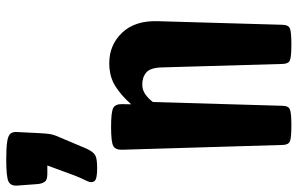

<svg xmlns="http://www.w3.org/2000/svg" viewBox="-250 -776 968 625"><g transform="rotate(-90 234.5 -464.0)"><path d="M-0.5 -632.3Q-24.4 -632.3 -35.4 -636Q-46.4 -639.6 -46.4 -651.9Q-46.4 -658.7 -40.5 -670.2Q-34.7 -681.6 -25.4 -704.1L7.8 -794.4H-20Q-40.5 -794.4 -46.1 -804.2Q-51.8 -814 -52.7 -826.2L-57.6 -892.6Q-59.1 -913.6 -44.2 -920.9Q-29.3 -928.2 26.9 -928.2Q66.9 -928.2 86.2 -925Q105.5 -921.9 111.6 -914.3Q117.7 -906.7 116.7 -892.6L113.3 -823.7Q112.3 -802.2 110.4 -788.1Q108.4 -773.9 100.1 -755.4L62 -665.5Q51.8 -644.5 41 -638.4Q30.3 -632.3 -0.5 -632.3ZM138.2 0Q97.2 0 86.2 -4.9Q75.2 -9.8 74.7 -27.8L59.1 -551.3Q58.6 -572.3 71 -579.6Q83.5 -586.9 133.3 -586.9Q183.1 -586.9 195.6 -579.6Q208 -572.3 207.5 -551.3L207 -521.5Q234.4 -552.7 265.6 -572.8Q296.9 -592.8 340.8 -592.8Q400.4 -592.8 440.2 -550.8Q480 -508.8 477.5 -434.6L465.8 -27.8Q465.3 -9.8 454.1 -4.9Q442.9 0 401.9 0Q360.8 0 349.9 -4.9Q338.9 -9.8 338.4 -27.8L327.1 -420.4Q326.2 -459 310.8 -472.2Q295.4 -485.4 271.5 -485.4Q253.4 -485.4 239 -475.1Q224.6 -464.8 214.4 -450.7L202.1 -27.8Q201.7 -9.8 190.4 -4.9Q179.2 0 138.2 0Z"/></g></svg>

Font: Denk One
Style: Regular
Weight: 400
Designer: Irina Smirnova, Eben Sorkin
Foundry: Sorkin Type Co.f
Version: Version 1.004; ttfautohint (v1.8.4.7-5d5b);gftools[0.9.23]